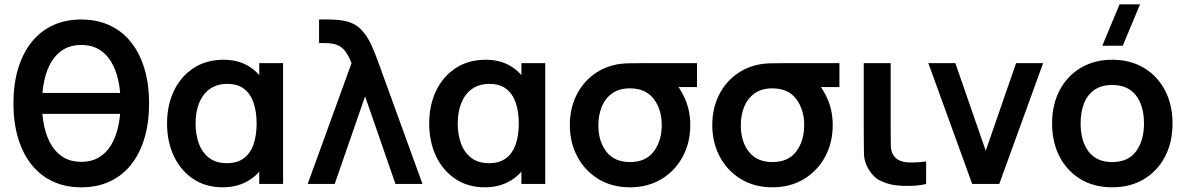

<svg xmlns="http://www.w3.org/2000/svg" viewBox="-20 -822 5300 858"><path d="M139.8 -313.2V-406.8H553V-313.2ZM343.2 15Q271.6 15 215.3 -11.5Q159 -38 120 -87.5Q81 -137 60.5 -206.1Q40 -275.2 40 -360Q40 -445.2 60.5 -514.1Q81 -582.9 120 -632.4Q159 -681.9 215.3 -708.4Q271.6 -734.8 343.2 -734.8Q414.8 -734.8 471 -708.4Q527.3 -681.9 566.3 -632.4Q605.3 -582.9 625.8 -514.1Q646.3 -445.2 646.3 -360Q646.3 -274.6 625.8 -205.4Q605.3 -136.2 566.3 -86.9Q527.3 -37.5 471 -11.2Q414.8 15 343.2 15ZM343.2 -98.7Q387.8 -98.7 420.9 -118Q454 -137.2 475.5 -172.3Q497.1 -207.4 507.9 -255.3Q518.8 -303.2 518.8 -360Q519 -416.8 508.2 -464.6Q497.4 -512.5 475.8 -547.5Q454.2 -582.6 421 -601.9Q387.8 -621.2 343.2 -621.2Q298.5 -621.2 265.4 -601.9Q232.3 -582.6 210.8 -547.5Q189.2 -512.5 178.5 -464.6Q167.7 -416.8 167.5 -360Q167.4 -303.2 178.2 -255.3Q188.9 -207.4 210.5 -172.3Q232.1 -137.2 265.3 -118Q298.5 -98.7 343.2 -98.7Z M975.7 15Q899.2 15 843.2 -22.5Q787.2 -60.1 756.8 -124.6Q726.5 -189.1 726.5 -270Q726.5 -352.1 757.4 -416.4Q788.3 -480.7 845 -517.8Q901.7 -555 979.2 -555Q1039.3 -555 1084.5 -530Q1129.8 -505.1 1156.8 -460.8L1138.5 -435.5V-540H1245V0H1138.5V-105.7L1156.8 -80.3Q1129.8 -35.8 1082.7 -10.4Q1035.7 15 975.7 15ZM994 -92.8Q1040.8 -92.8 1070.2 -115.3Q1099.7 -137.7 1113.2 -177.7Q1126.8 -217.8 1126.8 -270.2Q1126.8 -322.8 1113.2 -362.7Q1099.6 -402.7 1070.6 -424.9Q1041.6 -447.2 995.7 -447.2Q950.8 -447.2 919.1 -425.4Q887.5 -403.7 870.8 -363.7Q854 -323.8 854 -269.3Q854 -220.7 868.6 -180.6Q883.2 -140.6 914.2 -116.7Q945.2 -92.8 994 -92.8Z M1355 0 1551 -540Q1538.2 -571.9 1523.8 -591.7Q1509.5 -611.5 1487.8 -620.5Q1466.2 -629.5 1431.7 -629.5H1405.8V-735H1443.3Q1452.2 -735 1476.8 -734Q1501.3 -733.1 1524.2 -727.7Q1567.2 -717.7 1594 -689.8Q1620.8 -661.9 1638.6 -622.8Q1656.4 -583.7 1672 -540L1868 0H1747.2L1611.5 -391.5L1475.7 0Z M2147.2 15Q2070.7 15 2014.7 -22.5Q1958.7 -60.1 1928.3 -124.6Q1898 -189.1 1898 -270Q1898 -352.1 1928.9 -416.4Q1959.8 -480.7 2016.5 -517.8Q2073.2 -555 2150.7 -555Q2210.8 -555 2256 -530Q2301.2 -505.1 2328.3 -460.8L2310 -435.5V-540H2416.5V0H2310V-105.7L2328.3 -80.3Q2301.2 -35.8 2254.2 -10.4Q2207.2 15 2147.2 15ZM2165.5 -92.8Q2212.3 -92.8 2241.8 -115.3Q2271.2 -137.7 2284.8 -177.7Q2298.3 -217.8 2298.3 -270.2Q2298.3 -322.8 2284.7 -362.7Q2271.1 -402.7 2242.1 -424.9Q2213.1 -447.2 2167.2 -447.2Q2122.2 -447.2 2090.6 -425.4Q2059 -403.7 2042.2 -363.7Q2025.5 -323.8 2025.5 -269.3Q2025.5 -220.7 2040.1 -180.6Q2054.8 -140.6 2085.8 -116.7Q2116.8 -92.8 2165.5 -92.8Z M2795.2 15Q2714.6 15 2654.1 -22Q2593.6 -58.9 2560 -121.9Q2526.5 -184.8 2526.5 -263Q2526.5 -330.5 2551.1 -386.1Q2575.7 -441.7 2620.7 -479.6Q2665.7 -517.6 2726.8 -532Q2753.2 -538.2 2788.1 -539.1Q2823 -540 2868.5 -540H3094.7V-433H2956.7L2984.5 -465.3Q3019.2 -431.6 3042 -378.7Q3064.7 -325.8 3064.7 -263Q3064.7 -184.4 3030.7 -121.5Q2996.8 -58.5 2936 -21.8Q2875.3 15 2795.2 15ZM2795.2 -97.8Q2866.2 -97.8 2901.7 -145.2Q2937.2 -192.5 2937.2 -263Q2937.2 -332.9 2901.3 -380Q2865.4 -427.1 2795.2 -427.2Q2746.9 -427.2 2715.7 -404.8Q2684.4 -382.4 2669.2 -345.2Q2654 -308 2654 -263Q2654 -189.8 2690.1 -143.8Q2726.2 -97.8 2795.2 -97.8Z M3431.7 15Q3351.1 15 3290.6 -22Q3230.1 -58.9 3196.5 -121.9Q3163 -184.8 3163 -263Q3163 -330.5 3187.6 -386.1Q3212.2 -441.7 3257.2 -479.6Q3302.2 -517.6 3363.3 -532Q3389.7 -538.2 3424.6 -539.1Q3459.5 -540 3505 -540H3731.2V-433H3593.2L3621 -465.3Q3655.8 -431.6 3678.5 -378.7Q3701.2 -325.8 3701.2 -263Q3701.2 -184.4 3667.2 -121.5Q3633.2 -58.5 3572.5 -21.8Q3511.8 15 3431.7 15ZM3431.7 -97.8Q3502.8 -97.8 3538.2 -145.2Q3573.7 -192.5 3573.7 -263Q3573.7 -332.9 3537.8 -380Q3501.9 -427.1 3431.7 -427.2Q3383.4 -427.2 3352.2 -404.8Q3320.9 -382.4 3305.7 -345.2Q3290.5 -308 3290.5 -263Q3290.5 -189.8 3326.6 -143.8Q3362.8 -97.8 3431.7 -97.8Z M3971.1 4.2Q3941.5 -1.2 3913 -15Q3884.4 -28.8 3862.4 -63.8Q3841.7 -97.8 3840.8 -133.6Q3839.9 -169.4 3839.9 -220.7V-540H3960.2V-227.3Q3960.2 -194 3960.9 -170.5Q3961.6 -147 3971.2 -130.2Q3981.5 -113.7 3997.4 -106.1Q4013.3 -98.6 4030.2 -96.8Q4050.2 -95.2 4073.8 -96.4Q4097.3 -97.6 4118.6 -100.8V0Q4098.4 5.6 4071.1 7.5Q4043.8 9.5 4017 8.5Q3990.2 7.4 3971.1 4.2Z M4324.5 0 4128.5 -540H4249.2L4385 -148.5L4520.7 -540H4641.5L4445.5 0Z M4997.3 -617.5H4905.8L4983 -802.5H5074.5ZM4950.2 15Q4868.9 15 4808.5 -21.5Q4748.1 -58 4714.8 -122.3Q4681.5 -186.6 4681.5 -270.2Q4681.5 -354.8 4715.5 -419Q4749.5 -483.2 4810 -519.1Q4870.4 -555 4950.2 -555Q5031.5 -555 5092.1 -518.5Q5152.8 -482.1 5186.2 -417.9Q5219.7 -353.7 5219.7 -270.2Q5219.7 -185.9 5186 -121.7Q5152.2 -57.4 5091.6 -21.2Q5030.9 15 4950.2 15ZM4950.2 -97.8Q5021.8 -97.8 5057 -146Q5092.2 -194.2 5092.2 -270.2Q5092.2 -348.6 5056.5 -395.4Q5020.8 -442.2 4950.2 -442.2Q4901.7 -442.2 4870.5 -420.3Q4839.2 -398.5 4824.1 -359.8Q4809 -321.2 4809 -270.2Q4809 -191.4 4844.8 -144.6Q4880.7 -97.8 4950.2 -97.8Z"/></svg>

Font: Manrope ExtraLight
Style: Regular
Weight: 200
Designer: Mikhail Sharanda
Foundry: Mikhail Sharanda
Version: Version 4.505